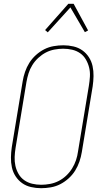

<svg xmlns="http://www.w3.org/2000/svg" viewBox="-20 -981 540 1009"><path d="M196 8Q169 8 143 2Q117 -4 96.5 -18.5Q76 -33 62 -54.5Q48 -76 42.5 -101.5Q37 -127 37.5 -154Q38 -181 42 -208L99 -553Q103 -578 111.5 -603Q120 -628 134 -650.5Q148 -673 168.5 -691.5Q189 -710 212.5 -722Q236 -734 262 -738.5Q288 -743 313 -743Q340 -743 366 -737Q392 -731 412.5 -716.5Q433 -702 447 -680.5Q461 -659 466.5 -633.5Q472 -608 471.5 -581Q471 -554 467 -527L410 -182Q406 -157 397.5 -132Q389 -107 375 -84.5Q361 -62 340.5 -43.5Q320 -25 296.5 -13Q273 -1 247 3.5Q221 8 196 8ZM197 -10Q219 -10 243 -14.5Q267 -19 288.5 -30Q310 -41 328 -58Q346 -75 359 -96Q372 -117 379.5 -139.5Q387 -162 390 -185L447 -530Q451 -554 452.5 -578.5Q454 -603 448.5 -625.5Q443 -648 431.5 -668Q420 -688 401.5 -701Q383 -714 360 -719.5Q337 -725 312 -725Q290 -725 266 -720.5Q242 -716 221 -705Q200 -694 181.5 -677Q163 -660 150 -639Q137 -618 130 -595.5Q123 -573 119 -550L62 -205Q58 -181 57 -156.5Q56 -132 61 -109.5Q66 -87 77.5 -67Q89 -47 107.5 -34Q126 -21 149 -15.5Q172 -10 197 -10ZM231 -811 217 -823 339 -961H367L443 -821L426 -812L350 -942Z"/></svg>

Font: Iosevka Curly Thin
Style: Italic
Weight: 100
Italic angle: -9°
Monospace: yes
Designer: Belleve Invis
Foundry: Belleve Invis
Version: Version 22.1.2; ttfautohint (v1.8.4)